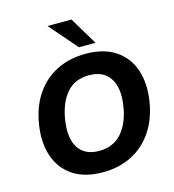

<svg xmlns="http://www.w3.org/2000/svg" viewBox="-134 -1051 1063 1173"><g transform="rotate(-15 397.5 -464.5)"><path d="M52 0ZM372 11Q257 11 183.5 -38.5Q110 -88 81 -174Q52 -260 69 -370Q86 -480 138 -557Q190 -634 271 -675Q352 -716 455 -716Q570 -716 643.5 -666.5Q717 -617 746 -531.5Q775 -446 758 -336Q741 -226 688.5 -148.5Q636 -71 555.5 -30Q475 11 372 11ZM384 -121Q473 -121 526.5 -181.5Q580 -242 596 -346Q614 -459 573 -521.5Q532 -584 441 -584Q352 -584 300 -524.5Q248 -465 231 -360Q213 -246 253 -183.5Q293 -121 384 -121ZM427 -765 275 -940H427L532 -765Z"/></g></svg>

Font: Winston
Style: Bold Italic
Weight: 700
Italic angle: -9°
Designer: Original fonts by Vernon Adams / Changes by Cristiano Sobral
Foundry: Original fonts by Vernon Adams / Changes by Cristiano Sobral
Version: Version 2.503;July 17, 2020;FontCreator 13.0.0.2655 64-bit